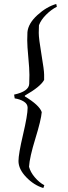

<svg xmlns="http://www.w3.org/2000/svg" viewBox="-20 -731 340 966"><path d="M176 -604Q175 -594 175 -565.5Q175 -537 188.5 -457.5Q202 -378 202 -355.5Q202 -333 202 -329Q184 -295 105 -250V-246Q178 -202 190 -167Q187 -128 158 -34Q129 60 126 108Q133 135 155 161Q177 187 203 201L198 215Q151 201 112 160.5Q73 120 73 79Q73 44 96 -54Q119 -152 119 -189Q119 -208 100 -220Q81 -232 54 -236L51 -255Q125 -271 127 -309Q128 -325 128 -354.5Q128 -384 122.5 -442Q117 -500 117 -528Q117 -556 118 -569Q122 -613 168 -655Q214 -697 263 -711L266 -697Q238 -683 212 -657Q186 -631 176 -604Z"/></svg>

Font: Almendra
Style: Italic
Weight: 400
Italic angle: -12°
Designer: Ana Sanfelippo
Foundry: Ana Sanfelippo
Version: Version 1.004